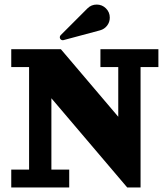

<svg xmlns="http://www.w3.org/2000/svg" viewBox="-20 -821 738 841"><path d="M245.8 -667 363 -784.2Q379.9 -801 403.6 -801Q427.2 -801 444.1 -784.3Q460.9 -767.6 460.9 -743.7Q460.9 -724.1 449.1 -708.7Q437.3 -693.4 418.5 -688.2L258.3 -645.3Q256.3 -644.8 254.9 -644.8Q249.5 -644.8 245.7 -648.6Q241.9 -652.3 241.9 -657.7Q241.9 -663.1 245.8 -667ZM29.3 -605.5H246.6L498 -309.6V-527.3H419.9V-605.5H673.8V-527.3H595.7V0H537.1L205.1 -390.6V-78.1H283.2V0H29.3V-78.1H107.4V-527.3H29.3Z"/></svg>

Font: Orelega One
Style: Regular
Weight: 400
Version: Version 1.1 ; ttfautohint (v1.8.3)